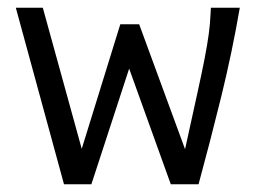

<svg xmlns="http://www.w3.org/2000/svg" viewBox="-20 -477 665 498"><path d="M146 1 21 -457H91L192 -91L292 -414H341L460 -90Q479 -177 491.5 -233.5Q504 -290 511 -326.5Q518 -363 521.5 -389Q525 -415 526 -439L527 -457H602Q582 -341 554 -227Q526 -113 495 1H423L315 -299L217 1Z"/></svg>

Font: Inconsolata Expanded Thin
Style: Regular
Weight: 100
Width: 7
Monospace: yes
Designer: Raph Levien, Cyreal, Brenton Simpson
Foundry: Raph Levien, Cyreal, Google
Version: Version 3.100; ttfautohint (v1.8.4.7-5d5b)